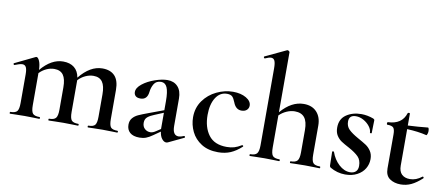

<svg xmlns="http://www.w3.org/2000/svg" viewBox="-66 -985 2923 1257"><g transform="rotate(10 1395.5 -356.5)"><path d="M753 0Q728 0 713 -1L656 -2L598 -1Q584 0 559 0Q556 0 556 -6Q556 -12 559 -12Q592 -12 603.5 -26Q615 -40 615 -81V-230Q615 -286 596 -312.5Q577 -339 537 -339Q510 -339 483 -326.5Q456 -314 436 -292V-282V-81Q436 -40 447.5 -26Q459 -12 493 -12Q496 -12 496 -6Q496 0 493 0Q468 0 453 -1L395 -2L338 -1Q323 0 298 0Q295 0 295 -6Q295 -12 298 -12Q331 -12 343 -26.5Q355 -41 355 -81V-230Q355 -286 336 -312.5Q317 -339 276 -339Q250 -339 224 -327Q198 -315 178 -294V-81Q178 -40 189.5 -26Q201 -12 235 -12Q239 -12 239 -6Q239 0 235 0Q210 0 195 -1L138 -2L81 -1Q66 0 40 0Q38 0 38 -6Q38 -12 40 -12Q74 -12 85.5 -26Q97 -40 97 -81V-272Q97 -304 89.5 -318.5Q82 -333 65 -333Q48 -333 14 -319H13Q9 -319 7.5 -324Q6 -329 9 -330L141 -394Q145 -396 147 -396Q158 -396 167.5 -374Q177 -352 178 -315Q247 -397 325 -397Q371 -397 399 -374.5Q427 -352 434 -309Q505 -397 586 -397Q640 -397 668.5 -366.5Q697 -336 697 -273V-81Q697 -40 708 -26Q719 -12 753 -12Q757 -12 757 -6Q757 0 753 0Z M1190 -54Q1194 -54 1195.5 -49.5Q1197 -45 1193 -43L1090 6Q1084 8 1080 8Q1065 8 1051.5 -9Q1038 -26 1034 -56L988 -24Q964 -7 945 0Q926 7 902 7Q860 7 838.5 -12Q817 -31 817 -64Q817 -91 831.5 -108Q846 -125 867.5 -135Q889 -145 935 -162L1032 -198V-258Q1032 -321 1019.5 -349Q1007 -377 980 -377Q947 -377 932.5 -352.5Q918 -328 915 -298Q909 -246 864 -246Q842 -246 831.5 -256Q821 -266 821 -282Q821 -310 854.5 -336.5Q888 -363 935.5 -379.5Q983 -396 1019 -396Q1062 -396 1087.5 -368.5Q1113 -341 1113 -289V-108Q1113 -45 1153 -45Q1167 -45 1188 -54ZM1032 -73V-82V-181L972 -156Q946 -146 929.5 -132.5Q913 -119 913 -94Q913 -69 928.5 -54.5Q944 -40 966 -40Q983 -40 1003 -54Z M1225 -186Q1225 -249 1259 -296.5Q1293 -344 1346.5 -369.5Q1400 -395 1455 -395Q1507 -395 1542 -374.5Q1577 -354 1577 -324Q1577 -307 1564.5 -295Q1552 -283 1529 -283Q1491 -283 1474 -328Q1464 -354 1453 -364.5Q1442 -375 1418 -375Q1371 -375 1343.5 -331.5Q1316 -288 1316 -217Q1316 -135 1354.5 -83.5Q1393 -32 1475 -32Q1503 -32 1525 -38.5Q1547 -45 1573 -61H1575Q1578 -61 1580.5 -58Q1583 -55 1580 -52Q1544 -19 1507.5 -3.5Q1471 12 1425 12Q1359 12 1314 -16.5Q1269 -45 1247 -90.5Q1225 -136 1225 -186Z M2099 0Q2073 0 2058 -1L2001 -2L1944 -1Q1929 0 1904 0Q1901 0 1901 -6Q1901 -12 1904 -12Q1937 -12 1949 -26.5Q1961 -41 1961 -81V-230Q1961 -286 1940 -312.5Q1919 -339 1875 -339Q1849 -339 1821.5 -327Q1794 -315 1773 -294V-81Q1773 -40 1784.5 -26Q1796 -12 1830 -12Q1833 -12 1833 -6Q1833 0 1830 0Q1804 0 1789 -1L1732 -2L1675 -1Q1660 0 1635 0Q1632 0 1632 -6Q1632 -12 1635 -12Q1668 -12 1680 -26.5Q1692 -41 1692 -81V-592Q1692 -627 1685 -642.5Q1678 -658 1661 -658Q1647 -658 1621 -646H1620Q1616 -646 1614 -651Q1612 -656 1615 -658L1755 -724L1759 -725Q1763 -725 1768 -721Q1773 -717 1773 -714V-315Q1843 -397 1925 -397Q1980 -397 2011 -363.5Q2042 -330 2042 -273V-81Q2042 -40 2053.5 -26Q2065 -12 2099 -12Q2102 -12 2102 -6Q2102 0 2099 0Z M2312 -238Q2348 -218 2368 -205Q2388 -192 2402.5 -170Q2417 -148 2417 -117Q2417 -83 2400 -54Q2383 -25 2349.5 -7Q2316 11 2270 11Q2217 11 2169 -17Q2163 -23 2163 -29L2161 -121Q2161 -124 2166.5 -124.5Q2172 -125 2173 -122Q2190 -73 2225 -41Q2260 -9 2299 -9Q2323 -9 2337 -22Q2351 -35 2351 -60Q2351 -99 2329 -121Q2307 -143 2265 -166Q2231 -184 2212 -196.5Q2193 -209 2179.5 -230Q2166 -251 2166 -283Q2166 -340 2207.5 -368.5Q2249 -397 2308 -397Q2347 -397 2388 -382Q2397 -378 2397 -371Q2397 -348 2396 -335L2395 -287Q2395 -284 2389 -284Q2383 -284 2383 -287Q2383 -307 2367 -328Q2351 -349 2326 -363Q2301 -377 2275 -377Q2229 -377 2229 -334Q2229 -302 2250 -281.5Q2271 -261 2312 -238Z M2774 -64Q2777 -64 2779.5 -60Q2782 -56 2779 -53Q2742 -19 2709 -3.5Q2676 12 2639 12Q2596 12 2566.5 -8.5Q2537 -29 2537 -76V-303Q2537 -336 2526.5 -347Q2516 -358 2486 -358Q2484 -358 2483 -360.5Q2482 -363 2482 -367Q2482 -370 2483.5 -372.5Q2485 -375 2486 -375Q2580 -378 2604 -455Q2606 -459 2612.5 -459Q2619 -459 2619 -455V-376Q2686 -379 2752 -386Q2755 -386 2757 -379Q2759 -372 2759 -362Q2759 -353 2755.5 -343.5Q2752 -334 2749 -335Q2693 -349 2619 -352V-110Q2619 -71 2638.5 -52Q2658 -33 2693 -33Q2734 -33 2772 -63Z"/></g></svg>

Font: Cormorant Garamond SemiBold
Style: Regular
Weight: 600
Designer: Christian Thalmann (Catharsis Fonts)
Version: Version 3.000